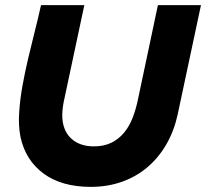

<svg xmlns="http://www.w3.org/2000/svg" viewBox="-20 -720 804 749"><path d="M673 -273Q659 -209 629 -157Q599 -105 555.5 -68Q512 -31 456 -11Q400 9 334 9Q221 9 150.5 -42.5Q80 -94 60 -185Q51 -232 55 -283Q58 -332 67.5 -384.5Q77 -437 89.5 -490.5Q102 -544 115.5 -597Q129 -650 140 -700H309Q289 -604 268.5 -510Q248 -416 228 -320Q222 -287 223 -262Q226 -208 259 -178.5Q292 -149 346 -149Q386 -149 415 -163.5Q444 -178 464.5 -203Q485 -228 498 -262Q511 -296 519 -336Q539 -428 557.5 -518Q576 -608 596 -700H764Q741 -593 718.5 -486.5Q696 -380 673 -273Z"/></svg>

Font: Rosa Sans Black
Style: Italic
Weight: 900
Italic angle: -12°
Designer: Pentagram / MCKL
Foundry: Pentagram / MCKL
Version: Version 1.005;September 16, 2019;FontCreator 11.5.0.2425 64-